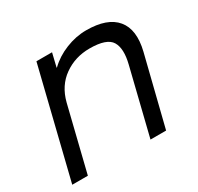

<svg xmlns="http://www.w3.org/2000/svg" viewBox="-139 -805 999 969"><g transform="rotate(-30 360.5 -320.0)"><path d="M667 -402 567 0H476L570 -382Q591 -466 565 -509Q539 -552 439 -552Q355 -552 290 -506Q225 -460 203 -374L111 0H20L175 -630H266L247 -551H249Q291 -592 350.5 -616Q410 -640 470 -640Q593 -640 644 -578.5Q695 -517 667 -402Z"/></g></svg>

Font: Sinkin Sans 400 Italic
Style: Italic
Weight: 400
Italic angle: -112°
Designer: Keith Bates
Foundry: K-Type
Version: Sinkin Sans (version 1.0)  by Keith Bates   •   © 2014   www